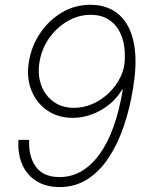

<svg xmlns="http://www.w3.org/2000/svg" viewBox="-20 -757 605 787"><path d="M352.5 -737.3Q398.9 -737.3 437 -718Q475.1 -698.7 500.2 -657.5Q525.4 -616.2 533 -551.5Q540.5 -486.8 525.4 -395.5Q512.7 -314.5 488 -241.5Q463.4 -168.5 426.3 -111.8Q389.2 -55.2 338.9 -22.7Q288.6 9.8 224.6 9.8Q168.5 9.8 129.2 -14.9Q89.8 -39.6 71 -83Q52.2 -126.5 55.7 -183.6H99.6Q96.2 -116.7 126.7 -74Q157.2 -31.2 224.1 -31.2Q319.3 -31.2 387 -123.5Q454.6 -215.8 483.4 -390.1L479.5 -388.2Q459.5 -354.5 427.5 -328.6Q395.5 -302.7 356.9 -288.3Q318.4 -273.9 278.3 -273.9Q218.3 -273.9 173.6 -304.4Q128.9 -335 108.2 -387.9Q87.4 -440.9 99.1 -507.8Q109.9 -570.3 145.5 -622.6Q181.2 -674.8 234.6 -706.3Q288.1 -737.8 352.5 -737.3ZM351.6 -696.3Q301.8 -696.3 257.1 -670.4Q212.4 -644.5 181.6 -600.8Q150.9 -557.1 142.1 -503.9Q133.3 -451.2 148.9 -408.2Q164.6 -365.2 199.5 -340.1Q234.4 -314.9 283.2 -314.9Q322.8 -314.9 359.4 -331.1Q396 -347.2 425.5 -375.2Q455.1 -403.3 472.9 -439.2Q490.7 -475.1 491.7 -514.6Q493.7 -571.3 477.3 -611.8Q460.9 -652.3 429.2 -674.3Q397.5 -696.3 351.6 -696.3Z"/></svg>

Font: Inter Tight ExtraLight
Style: Italic
Weight: 250
Italic angle: -9.39999°
Designer: Rasmus Andersson
Foundry: rsms
Version: Version 3.004